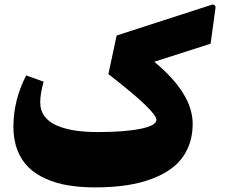

<svg xmlns="http://www.w3.org/2000/svg" viewBox="-20 -812 987 832"><path d="M648.4 -544.4Q814.9 -406.7 814.9 -275.9Q814.9 -216.8 793.9 -170.2Q772.9 -123.5 735.6 -92Q698.2 -60.5 644.8 -39.6Q591.3 -18.6 528.8 -9.3Q466.3 0 392.6 0Q329.6 0 277.1 -8.5Q224.6 -17.1 179.7 -36.9Q134.8 -56.6 103.8 -86.7Q72.8 -116.7 55.4 -161.4Q38.1 -206.1 38.1 -263.2Q38.1 -376.5 93.3 -485.4L168.9 -458Q154.3 -405.3 154.3 -369.1Q154.3 -333.5 173.3 -307.9Q192.4 -282.2 227.3 -267.6Q262.2 -252.9 305.7 -246.3Q349.1 -239.7 403.3 -239.7Q518.6 -239.7 588.1 -253.7Q657.7 -267.6 657.7 -292.5Q657.7 -330.1 449.7 -490.7L485.4 -658.2L892.1 -789.6Q901.9 -793.9 908.4 -790.8Q915 -787.6 913.6 -776.4L892.6 -622.6Z"/></svg>

Font: Sahel Black FD-WOL
Style: Black-FD-WOL
Weight: 900
Foundry: Saber Rastikerdar (saber.rastikerdar@gmail.com)
Version: Version 2.0.2